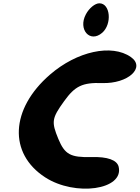

<svg xmlns="http://www.w3.org/2000/svg" viewBox="-20 -1195 847 1165"><path d="M283 -742C43 -534 30 -264 254 -119C436 -1 733 -43 700 -183C690 -224 633 -245 533 -242C408 -239 373 -258 334 -352C291 -456 294 -477 369 -581C435 -673 480 -695 600 -691C757 -686 865 -785 774 -849C658 -930 447 -884 283 -742ZM501 -1108C452 -1016 526 -932 600 -996C661 -1049 650 -1175 583 -1175C557 -1175 521 -1146 501 -1108Z"/></svg>

Font: Hussar Skorodowane
Style: Ky
Weight: 700
Foundry: Cannot Into Space Fonts
Version: Version 0.892